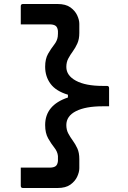

<svg xmlns="http://www.w3.org/2000/svg" viewBox="-20 -780 640 961"><path d="M206 -446Q206 -485 220.5 -510.5Q235 -536 250.5 -555.5Q266 -575 269 -596Q270 -604 270 -611Q270 -618 270 -625Q268 -644 258 -651Q248 -658 228 -658H84V-749Q84 -760 95 -760H268Q309 -760 332.5 -743Q356 -726 366.5 -703Q377 -680 377 -661V-615Q377 -584 367 -562Q357 -540 344.5 -523Q332 -506 322 -487.5Q312 -469 312 -445Q312 -402 360 -376Q408 -350 494 -350H515Q526 -350 526 -339V-248H494Q408 -248 360 -223.5Q312 -199 312 -154Q312 -130 322 -111.5Q332 -93 344.5 -76Q357 -59 367 -37.5Q377 -16 377 16V62Q377 81 366.5 104Q356 127 332.5 144Q309 161 268 161H95Q84 161 84 150V59H228Q248 59 258 52Q268 45 270 26V1Q268 -21 252 -41Q236 -61 221 -87.5Q206 -114 206 -154Q206 -254 320 -292V-306Q260 -324 233 -360.5Q206 -397 206 -446Z"/></svg>

Font: Recursive Mn Lnr St Med
Style: Regular
Weight: 500
Monospace: yes
Version: Version 1.079;hotconv 1.0.112;makeotfexe 2.5.65598; ttfautoh